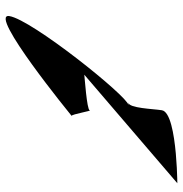

<svg xmlns="http://www.w3.org/2000/svg" viewBox="-4 -700 649 681"><g transform="rotate(90 320.5 -359.5)"><path d="M37 -68C25 10 391 -289 391 -289C385 -289 373 -364 371 -353C369 -343 251 -335 245 -334L630 -664C686 -664 380 -668 371 -609C366 -578 364 -493 344 -490L353 -491C320 -486 49 -147 37 -68ZM342 -490H344Z"/></g></svg>

Font: Ampere
Style: CndIta
Weight: 400
Version: Version 1